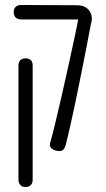

<svg xmlns="http://www.w3.org/2000/svg" viewBox="-20 -600 425 770"><path d="M204 4Q188 -1 183 -9Q178 -17 181 -27Q190 -57 201.5 -105.5Q213 -154 226.5 -212Q240 -270 253 -330Q266 -390 277.5 -443Q289 -496 296 -534L344 -501Q337 -462 326.5 -409Q316 -356 304.5 -298Q293 -240 281.5 -185.5Q270 -131 260 -87Q250 -43 244 -20Q241 -9 236 -2.5Q231 4 223.5 5.5Q216 7 204 4ZM82 150Q73 150 67 146.5Q61 143 57.5 136.5Q54 130 54 121V-338Q54 -347 57.5 -353.5Q61 -360 67.5 -363Q74 -366 83 -366Q92 -366 98.5 -362.5Q105 -359 108 -353Q111 -347 111 -337V122Q111 131 107.5 137Q104 143 98 146.5Q92 150 82 150ZM344 -501 306 -522H190H65Q55 -522 48.5 -525.5Q42 -529 38.5 -535.5Q35 -542 35 -551Q35 -561 38.5 -567Q42 -573 48.5 -576.5Q55 -580 64 -580L288 -579Q313 -579 327.5 -568Q342 -557 346.5 -539.5Q351 -522 344 -501Z"/></svg>

Font: Fredoka Condensed Light
Style: Regular
Weight: 300
Width: 3
Designer: Ben Nathan
Foundry: Milena B. Brandão, Ben Nathan
Version: Version 2.001